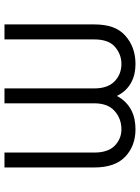

<svg xmlns="http://www.w3.org/2000/svg" viewBox="90 -674 595 814"><g transform="rotate(-90 387.0 -267.5)"><path d="M146.7 -545.5V-165.1Q146.7 -105.8 176.5 -77.4Q206 -49.7 244.7 -49.7Q290.5 -49.7 322.8 -78.5Q355.5 -107.2 355.5 -165.1V-545.5H418.7V-165.1Q418.7 -107.6 448.9 -78.5Q478.7 -49.7 522.7 -49.7Q563.2 -49.7 595.2 -77.4Q626.4 -104.4 626.4 -165.1V-545.5H690V-165.1Q690 -120 678.4 -87.5Q666.9 -55 642.4 -33.4Q593.8 9.9 522.4 9.9Q501.1 9.9 481.4 5.7Q461.6 1.4 444.1 -8Q426.5 -17.4 411.9 -32.5Q397.4 -47.6 386.7 -68.9Q375.4 -47.6 360.1 -32.5Q344.8 -17.4 326.7 -8Q308.6 1.4 288 5.7Q267.4 9.9 245.4 9.9Q175.1 9.9 129.3 -33.4Q83.5 -76.7 83.5 -165.1V-545.5Z"/></g></svg>

Font: Inter P Light
Style: Regular
Weight: 300
Designer: Rasmus Andersson
Foundry: rsms
Version: Version 3.018;git-588b23468